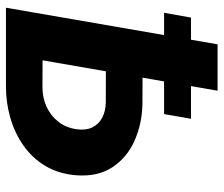

<svg xmlns="http://www.w3.org/2000/svg" viewBox="-73 -678 751 645"><g transform="rotate(90 302.5 -355.5)"><path d="M183.6 -459 330.1 -458.5Q396.5 -457 452.9 -431.9Q509.3 -406.7 541.7 -357.7Q574.2 -308.6 568.8 -235.8Q564 -176.8 537.4 -132.3Q510.7 -87.9 468.3 -58.3Q425.8 -28.8 374 -14.2Q322.3 0.5 267.6 0H5.9L128.9 -710.9H284.7L182.6 -123L272.9 -122.6Q308.1 -122.6 338.1 -136.2Q368.2 -149.9 388.4 -175.3Q408.7 -200.7 414.1 -236.8Q418.5 -268.1 408.2 -289.6Q397.9 -311 376.5 -322.8Q355 -334.5 325.2 -335.4L162.1 -335.9ZM378.9 -621.6 363.3 -531.2H22.9L39.1 -621.6Z"/></g></svg>

Font: Roboto ExtraBold
Style: Italic
Weight: 800
Designer: Christian Robertson
Foundry: Google
Version: Version 3.009; 2024